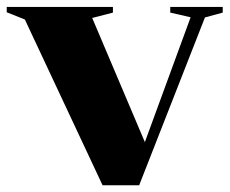

<svg xmlns="http://www.w3.org/2000/svg" viewBox="-36 -532 666 556"><path d="M557.5 -481.5 367 4.5H261L36 -475.5L-16.5 -496.5V-512H291V-495.5L231 -480L383.5 -120.5L516 -482L457 -495.5V-512H609V-495.5Z"/></svg>

Font: Newsreader 72pt
Style: Bold
Weight: 700
Designer: Hugues Gentile
Foundry: Production Type
Version: Version 1.003; ttfautohint (v1.8.3)